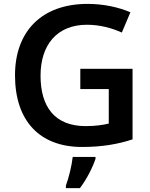

<svg xmlns="http://www.w3.org/2000/svg" viewBox="-20 -744 772 985"><path d="M392 -391V-287H538V-110C509 -103 469 -97 420 -97C259 -97 188 -198 188 -356C188 -512 271 -617 426 -617C493 -617 554 -600 605 -577L649 -681C588 -707 512 -724 429 -724C192 -724 57 -581 57 -358C57 -123 184 10 401 10C502 10 584 -4 660 -29V-391ZM470 71V61H353C349 102 332 172 318 208V221H390C426 174 456 113 470 71Z"/></svg>

Font: Noto Sans Syriac SemiBold
Style: Regular
Weight: 600
Designer: Patrick Giasson and the Monotype Design Team
Foundry: Monotype Imaging Inc.
Version: Version 3.000